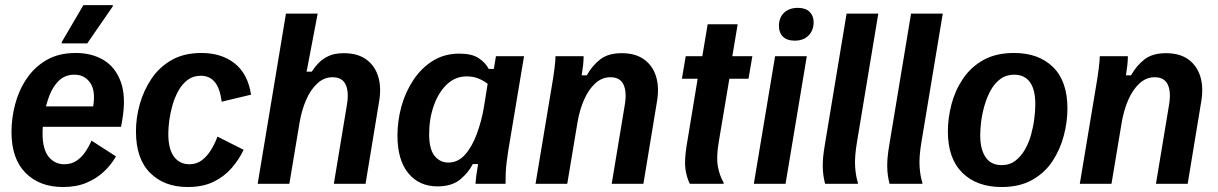

<svg xmlns="http://www.w3.org/2000/svg" viewBox="-20 -720 4771 752"><path d="M226.7 12.5Q135 12.5 80 -42.9Q25 -98.3 25 -203.3Q25 -256.7 39.2 -311.2Q53.3 -365.8 84.2 -411.7Q115 -457.5 162.5 -485Q210 -512.5 276.7 -512.5Q340 -512.5 386.2 -484.6Q432.5 -456.7 453.3 -398.8Q474.2 -340.8 459.2 -252.5L454.2 -223.3H116.7L119.2 -303.3H345Q355 -365 332.9 -396.2Q310.8 -427.5 271.7 -427.5Q235 -427.5 210.8 -404.2Q186.7 -380.8 172.9 -344.2Q159.2 -307.5 152.9 -268.3Q146.7 -229.2 146.7 -196.7Q146.7 -135.8 170.4 -106.2Q194.2 -76.7 231.7 -76.7Q259.2 -76.7 279.2 -90Q299.2 -103.3 313.8 -124.6Q328.3 -145.8 338.3 -169.2L434.2 -107.5Q415.8 -75 387.1 -47.9Q358.3 -20.8 318.8 -4.2Q279.2 12.5 226.7 12.5ZM221.7 -550V-555L306.7 -700H421.7V-695L321.7 -550Z M715 12.5Q623.3 12.5 567.9 -42.9Q512.5 -98.3 512.5 -205.8Q512.5 -258.3 527.5 -312.1Q542.5 -365.8 573.3 -411.7Q604.2 -457.5 652.5 -485Q700.8 -512.5 769.2 -512.5Q847.5 -512.5 899.2 -471.7Q950.8 -430.8 963.3 -349.2L848.3 -321.7Q841.7 -374.2 821.2 -398.8Q800.8 -423.3 766.7 -423.3Q736.7 -423.3 715 -407.1Q693.3 -390.8 678.8 -364.6Q664.2 -338.3 655.4 -307.5Q646.7 -276.7 642.9 -247.5Q639.2 -218.3 639.2 -195.8Q639.2 -136.7 661.2 -106.7Q683.3 -76.7 721.7 -76.7Q750 -76.7 770.8 -92.5Q791.7 -108.3 807.1 -133.8Q822.5 -159.2 831.7 -185L934.2 -133.3Q916.7 -95.8 887.5 -62.1Q858.3 -28.3 816.2 -7.9Q774.2 12.5 715 12.5Z M989.2 0 1100 -666.7H1224.2L1180.8 -439.2H1200.8Q1212.5 -457.5 1228.3 -473.8Q1244.2 -490 1267.5 -500.8Q1290.8 -511.7 1326.7 -511.7Q1380.8 -511.7 1414.6 -487.1Q1448.3 -462.5 1461.2 -420.4Q1474.2 -378.3 1465 -323.3L1411.7 0H1287.5L1338.3 -306.7Q1347.5 -358.3 1334.2 -387.9Q1320.8 -417.5 1282.5 -417.5Q1249.2 -417.5 1222.9 -393.3Q1196.7 -369.2 1179.2 -329.2Q1161.7 -289.2 1153.3 -240L1113.3 0Z M1693.3 10Q1621.7 10 1579.2 -41.7Q1536.7 -93.3 1536.7 -189.2Q1536.7 -247.5 1552.5 -304.2Q1568.3 -360.8 1599.6 -407.5Q1630.8 -454.2 1675.8 -482.1Q1720.8 -510 1779.2 -510Q1828.3 -510 1855 -492.1Q1881.7 -474.2 1894.2 -450H1914.2L1922.5 -500H2032.5L1970.8 -130.8Q1967.5 -109.2 1964.6 -86.7Q1961.7 -64.2 1960.8 -42.1Q1960 -20 1960 0H1842.5Q1843.3 -16.7 1846.3 -37.9Q1849.2 -59.2 1852.5 -77.5H1831.7Q1815.8 -45 1782.9 -17.5Q1750 10 1693.3 10ZM1735.8 -83.3Q1774.2 -83.3 1801.7 -114.6Q1829.2 -145.8 1847.5 -195.4Q1865.8 -245 1875 -298.3L1890 -391.7Q1874.2 -404.2 1853.8 -412.5Q1833.3 -420.8 1807.5 -420.8Q1763.3 -420.8 1730.4 -389.6Q1697.5 -358.3 1679.2 -306.7Q1660.8 -255 1660.8 -194.2Q1660.8 -135.8 1682.1 -109.6Q1703.3 -83.3 1735.8 -83.3Z M2077.5 0 2140.8 -380Q2147.5 -417.5 2151.7 -451.2Q2155.8 -485 2155.8 -500H2265.8Q2265.8 -483.3 2263.8 -464.6Q2261.7 -445.8 2258.3 -425H2278.3Q2299.2 -462.5 2330.4 -487.1Q2361.7 -511.7 2415 -511.7Q2469.2 -511.7 2502.9 -487.1Q2536.7 -462.5 2549.6 -420.4Q2562.5 -378.3 2553.3 -323.3L2500 0H2375.8L2426.7 -306.7Q2435.8 -358.3 2422.5 -387.9Q2409.2 -417.5 2370.8 -417.5Q2337.5 -417.5 2311.2 -393.3Q2285 -369.2 2267.5 -329.2Q2250 -289.2 2241.7 -240L2201.7 0Z M2681.7 0Q2669.2 -25.8 2664.6 -57.9Q2660 -90 2669.2 -149.2L2712.5 -411.7H2650.8L2665.8 -500H2730.8L2751.7 -625H2869.2L2848.3 -500H2926.7L2911.7 -411.7H2836.7L2795 -163.3Q2785 -104.2 2791.7 -67.9Q2798.3 -31.7 2814.2 -5V0Z M2932.5 0 3015.8 -500H3140L3056.7 0ZM3092.5 -560.8Q3062.5 -560.8 3046.7 -576.2Q3030.8 -591.7 3030.8 -618.3Q3030.8 -650.8 3050.8 -670Q3070.8 -689.2 3105 -689.2Q3135 -689.2 3150.8 -673.8Q3166.7 -658.3 3166.7 -633.3Q3166.7 -600.8 3146.7 -580.8Q3126.7 -560.8 3092.5 -560.8Z M3211.7 0Q3203.3 -30.8 3202.5 -65.4Q3201.7 -100 3210 -149.2L3295.8 -666.7H3420L3336.7 -165Q3326.7 -105.8 3329.2 -67.9Q3331.7 -30 3340 -5V0Z M3464.2 0Q3455.8 -30.8 3455 -65.4Q3454.2 -100 3462.5 -149.2L3548.3 -666.7H3672.5L3589.2 -165Q3579.2 -105.8 3581.7 -67.9Q3584.2 -30 3592.5 -5V0Z M3903.3 12.5Q3805.8 12.5 3749.2 -43.3Q3692.5 -99.2 3692.5 -205Q3692.5 -257.5 3706.7 -311.7Q3720.8 -365.8 3751.7 -411.7Q3782.5 -457.5 3831.7 -485Q3880.8 -512.5 3951.7 -512.5Q4048.3 -512.5 4104.6 -457.1Q4160.8 -401.7 4160.8 -295Q4160.8 -243.3 4146.7 -189.2Q4132.5 -135 4102.5 -89.2Q4072.5 -43.3 4022.9 -15.4Q3973.3 12.5 3903.3 12.5ZM3903.3 -73.3Q3934.2 -73.3 3956.7 -90.4Q3979.2 -107.5 3994.6 -134.6Q4010 -161.7 4018.8 -193.8Q4027.5 -225.8 4031.2 -257.1Q4035 -288.3 4035 -311.7Q4035 -369.2 4013.8 -398.3Q3992.5 -427.5 3951.7 -427.5Q3920.8 -427.5 3897.9 -410.4Q3875 -393.3 3860 -365.8Q3845 -338.3 3835.8 -306.2Q3826.7 -274.2 3822.9 -243.8Q3819.2 -213.3 3819.2 -190Q3819.2 -135.8 3840 -104.6Q3860.8 -73.3 3903.3 -73.3Z M4209.2 0 4272.5 -380Q4279.2 -417.5 4283.3 -451.2Q4287.5 -485 4287.5 -500H4397.5Q4397.5 -483.3 4395.4 -464.6Q4393.3 -445.8 4390 -425H4410Q4430.8 -462.5 4462.1 -487.1Q4493.3 -511.7 4546.7 -511.7Q4600.8 -511.7 4634.6 -487.1Q4668.3 -462.5 4681.2 -420.4Q4694.2 -378.3 4685 -323.3L4631.7 0H4507.5L4558.3 -306.7Q4567.5 -358.3 4554.2 -387.9Q4540.8 -417.5 4502.5 -417.5Q4469.2 -417.5 4442.9 -393.3Q4416.7 -369.2 4399.2 -329.2Q4381.7 -289.2 4373.3 -240L4333.3 0Z"/></svg>

Font: Familjen Grotesk SemiBold
Style: Italic
Weight: 600
Italic angle: -9.46201°
Designer: Anders Wikstroem, Jonas Baeckman, Matilda Gysing, Kristian Moeller
Foundry: Familjen STHLM AB
Version: Version 2.002